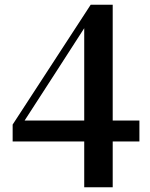

<svg xmlns="http://www.w3.org/2000/svg" viewBox="-20 -773 633 809"><path d="M334.9 16.1V-206V-224.3V-673.2H319.1L354.6 -684.7L218.9 -474.2L68.8 -242.1L78.8 -282.3V-265.2H567.4V-176.8H33.3V-248.1L362.1 -753H454.9V16.1Z"/></svg>

Font: Noto Serif KR
Style: Regular
Weight: 200
Designer: Ryoko NISHIZUKA 西塚涼子 (kana & ideographs); Frank Grießhammer (Latin, Greek & Cyrillic); Wenlong ZHANG 张文龙 (bopomofo); San
Foundry: Adobe
Version: Version 2.001;hotconv 1.1.0;makeotfexe 2.6.0